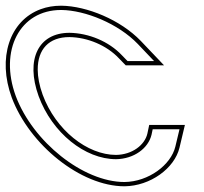

<svg xmlns="http://www.w3.org/2000/svg" viewBox="-139 -618 714 673"><path d="M343.9 -464 401 -404H308L288.6 -424C242.6 -473 171.9 -502 104.5 -503C-4.5 -503 -50.2 -410 -3.6 -281C43.9 -152 158.9 -60 267.9 -60C330.5 -61 380.9 -98 392.2 -146L396.2 -165H490.2L475.6 -104C460.2 -40 382 19 297.4 20C152.4 20 -23.6 -121 -83.6 -281C-142.6 -441 -70 -583 75 -583H76C160.4 -582 275.7 -535 343.9 -464ZM354.7 -474.4C283.3 -548.7 165.3 -596.9 76.1 -598H75C49.3 -598 25.4 -593.8 3.9 -585.9C-105.9 -545.7 -148.7 -414.1 -97.7 -275.7C-35.8 -110.7 143.8 35 297.5 35C388.2 33.9 472.8 -28 490.2 -100.5L509.1 -180H384L377.5 -149.3C368.2 -109.8 324.8 -75.9 267.8 -75C167.2 -75 56.3 -161.8 10.5 -286.1C-1.2 -318.4 -6.7 -348.1 -6.8 -373.8C-7 -445.2 32.1 -488 104.4 -488C167.6 -487.1 234.7 -459.4 277.8 -413.6L301.7 -389H436Z"/></svg>

Font: Nordica Plus
Style: NordicaClassicLightOpOblOl
Weight: 300
Version: Version 1.01